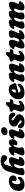

<svg xmlns="http://www.w3.org/2000/svg" viewBox="2570 -3338 780 5961"><g transform="rotate(-90 2960.5 -357.0)"><path d="M302 -373Q275 -373 251 -333.8Q227 -294.5 222 -225Q217 -168 235.5 -142.2Q254 -116.5 286.5 -116.5Q312.5 -116.5 330.5 -126.8Q348.5 -137 366 -156.5Q380 -172 391 -183Q402 -194 418 -194Q435.5 -194 446.8 -174.5Q458 -155 444.5 -118Q425.5 -63.5 367 -25.5Q308.5 12.5 199.5 12.5Q108 12.5 59.2 -40Q10.5 -92.5 16 -189Q20 -265 57.8 -329.5Q95.5 -394 164 -433.2Q232.5 -472.5 329.5 -472.5Q387.5 -472.5 424.5 -453Q461.5 -433.5 478.8 -403.5Q496 -373.5 495.5 -341.5Q494.5 -289.5 459.8 -260.2Q425 -231 379 -231Q349.5 -231 332.5 -244.8Q315.5 -258.5 316 -281Q316.5 -298 321.8 -314.2Q327 -330.5 327.5 -349Q327.5 -373 302 -373Z M741.5 -233.5Q727.5 -197.5 721.5 -178.5Q715.5 -159.5 715.5 -143.5Q715.5 -126 721 -109.5Q726.5 -93 726.5 -72Q726.5 -32.5 689 -10Q651.5 12.5 584 12.5Q520.5 12.5 507.2 -23.2Q494 -59 516.5 -137.5L617.5 -494Q648 -600 731.2 -663.5Q814.5 -727 961 -727Q1037 -727 1081.8 -696Q1126.5 -665 1126.5 -614.5Q1126.5 -578.5 1104 -552.5Q1081.5 -526.5 1043 -526.5Q1014.5 -526.5 991 -540.2Q967.5 -554 947.2 -571.8Q927 -589.5 908.5 -603.2Q890 -617 871 -617Q854 -617 843.8 -601.5Q833.5 -586 820.5 -543.5L761.5 -352Q809.5 -417.5 863.2 -445Q917 -472.5 972.5 -472.5Q1020 -472.5 1040.5 -448.2Q1061 -424 1059.2 -383.5Q1057.5 -343 1038.5 -294.5L1002.5 -204.5Q982.5 -153 1007 -153Q1016.5 -153 1030 -160Q1044 -168 1055.5 -161.5Q1068 -157 1071 -138.5Q1074 -120 1059 -90Q1034.5 -44 989.5 -15.8Q944.5 12.5 887 12.5Q836.5 12.5 813 -9.8Q789.5 -32 788 -69.2Q786.5 -106.5 802 -152L838 -254Q846.5 -279.5 844.5 -296.2Q842.5 -313 821 -313Q796.5 -313 776.2 -292.2Q756 -271.5 741.5 -233.5Z M1141.5 -300.5Q1125 -300.5 1116.2 -316.5Q1107.5 -332.5 1120 -358Q1141 -405 1192.2 -439.2Q1243.5 -473.5 1309 -473.5Q1344 -473.5 1363.5 -454.8Q1383 -436 1383 -405.5Q1383 -391.5 1379 -372Q1441.5 -472 1525 -472Q1568 -472 1593.8 -442.5Q1619.5 -413 1619.5 -362Q1619.5 -317 1600.5 -282.2Q1581.5 -247.5 1552.5 -227.5Q1523.5 -207.5 1492.5 -207.5Q1459 -207.5 1446.2 -221.8Q1433.5 -236 1433.5 -250.5Q1433.5 -265.5 1438.2 -279.2Q1443 -293 1443 -309Q1443 -325.5 1429.5 -325.5Q1413.5 -325.5 1400.8 -308.2Q1388 -291 1373 -249Q1361 -214 1356.8 -189.2Q1352.5 -164.5 1352.5 -140.5Q1352.5 -118 1361.5 -103.8Q1370.5 -89.5 1370.5 -73Q1370.5 -35 1323.8 -11.8Q1277 11.5 1200 11.5Q1132.5 11.5 1120.5 -30.2Q1108.5 -72 1139 -140L1191 -255.5Q1218.5 -317 1187.5 -317Q1178.5 -317 1166 -309Q1153.5 -300.5 1141.5 -300.5Z M1851.5 -515Q1799 -515 1772 -539.2Q1745 -563.5 1744.5 -599Q1744.5 -628 1761.8 -653.8Q1779 -679.5 1811.8 -696Q1844.5 -712.5 1890 -712.5Q1942.5 -712.5 1967.8 -687.2Q1993 -662 1993 -625Q1993 -581 1955 -548Q1917 -515 1851.5 -515ZM1865 -204.5Q1843.5 -153 1868 -153Q1878 -153 1891 -160Q1905 -168 1916.5 -161.5Q1929 -157 1932 -138.5Q1935 -120 1920 -90Q1895.5 -44 1850.5 -15.8Q1805.5 12.5 1748 12.5Q1697.5 12.5 1672.5 -10Q1647.5 -32.5 1645.8 -70Q1644 -107.5 1663 -152L1707 -255Q1720.5 -286.5 1719.2 -299.2Q1718 -312 1704.5 -312Q1696 -312 1679.5 -304Q1663 -295 1650.5 -301Q1637 -305.5 1633.8 -324.5Q1630.5 -343.5 1646.5 -372Q1672 -414.5 1719.2 -443.5Q1766.5 -472.5 1822.5 -472.5Q1894 -472.5 1914.5 -424Q1935 -375.5 1904 -300.5Z M2175.5 -76.5Q2190.5 -76.5 2197.8 -84.2Q2205 -92 2205 -103.5Q2205 -119.5 2190.2 -133.2Q2175.5 -147 2126 -170.5Q2064.5 -199.5 2037.8 -231.5Q2011 -263.5 2011.5 -313.5Q2013.5 -381.5 2077.8 -428Q2142 -474.5 2261.5 -474.5Q2352 -474.5 2397.5 -440Q2443 -405.5 2443 -347.5Q2443 -270.5 2391 -270.5Q2370.5 -270.5 2354.2 -282Q2338 -293.5 2318 -324Q2297.5 -353.5 2277.2 -370.8Q2257 -388 2232.5 -388Q2203 -388 2203 -361.5Q2204 -347.5 2219.8 -330.8Q2235.5 -314 2280 -290Q2328.5 -264 2353.5 -239.5Q2378.5 -215 2386.8 -189Q2395 -163 2393 -133Q2389 -67 2325.2 -27.2Q2261.5 12.5 2155 12.5Q2050.5 12.5 2003.8 -24.8Q1957 -62 1957 -117.5Q1957.5 -152 1972.5 -171Q1987.5 -190 2013.5 -190Q2038.5 -190 2057.2 -174.2Q2076 -158.5 2094 -131.5Q2115.5 -99 2134.5 -87.8Q2153.5 -76.5 2175.5 -76.5Z M2515 -339 2502 -348.5Q2488 -359 2480.8 -370.2Q2473.5 -381.5 2473.5 -397Q2473.5 -420.5 2490.5 -434.2Q2507.5 -448 2537 -448H2544.5Q2569.5 -448 2586.2 -455.5Q2603 -463 2623.5 -486.5L2660.5 -529.5Q2672 -543.5 2687.2 -552.8Q2702.5 -562 2724.5 -562Q2747.5 -562 2760 -549.8Q2772.5 -537.5 2772.5 -517.5Q2772.5 -504 2769.2 -485.2Q2766 -466.5 2759 -442H2828Q2861 -442 2861 -406Q2861 -371.5 2837.5 -351.2Q2814 -331 2774.5 -331H2725L2688 -210Q2674 -163.5 2680 -147.5Q2686 -131.5 2706 -131.5Q2726.5 -131.5 2751 -152.5Q2763.5 -162.5 2770.5 -166Q2777.5 -169.5 2786.5 -169.5Q2813 -169.5 2813 -137.5Q2813 -114.5 2796.2 -88.5Q2779.5 -62.5 2749.2 -39.8Q2719 -17 2677.8 -2.8Q2636.5 11.5 2587.5 11.5Q2515.5 11.5 2488 -38.8Q2460.5 -89 2500 -198.5L2520.5 -256.5Q2533.5 -291.5 2532.8 -309Q2532 -326.5 2515 -339Z M3342.5 -159.5Q3342.5 -118.5 3309.2 -78.8Q3276 -39 3213.5 -13.2Q3151 12.5 3062.5 12.5Q2954 12.5 2905.8 -42.8Q2857.5 -98 2862 -183.5Q2865.5 -265 2905.5 -330.8Q2945.5 -396.5 3014.5 -435.5Q3083.5 -474.5 3174 -474.5Q3245 -474.5 3281.5 -441.8Q3318 -409 3331.5 -356.5Q3338.5 -330 3348 -323Q3364 -312.5 3364 -293.5Q3364 -276.5 3352 -262Q3340 -247.5 3307.5 -239Q3277.5 -230.5 3235.8 -219.8Q3194 -209 3149.2 -197.8Q3104.5 -186.5 3065.5 -176.5Q3077.5 -111.5 3139.5 -111.5Q3204 -111.5 3250.5 -162Q3270.5 -184 3284.5 -192.5Q3298.5 -201 3314.5 -199Q3330 -197 3336.2 -185.2Q3342.5 -173.5 3342.5 -159.5ZM3135 -377Q3111.5 -377 3091.5 -340Q3071.5 -303 3065 -246Q3090.5 -252.5 3115.8 -259.5Q3141 -266.5 3160.5 -272.5Q3167 -298.5 3167 -336.5Q3167 -377 3135 -377Z M3416.5 -304Q3400.5 -309 3398.2 -329Q3396 -349 3412 -373.5Q3441 -418 3492.2 -445.2Q3543.5 -472.5 3597.5 -472.5Q3684 -472.5 3684 -408.5Q3684 -396 3679.2 -381.5Q3674.5 -367 3667 -351.5Q3718 -418.5 3772.8 -445.5Q3827.5 -472.5 3882 -472.5Q3928.5 -472.5 3948.2 -448.2Q3968 -424 3966 -383.5Q3964 -343 3945 -294.5L3909 -204.5Q3889 -153 3913.5 -153Q3923 -153 3936.5 -160Q3950.5 -168 3962 -161.5Q3974.5 -157 3977.5 -138.5Q3980.5 -120 3965.5 -90Q3941 -44 3896 -15.8Q3851 12.5 3793.5 12.5Q3743 12.5 3719.5 -9.8Q3696 -32 3694.5 -69.2Q3693 -106.5 3708.5 -152L3744.5 -254Q3753 -279.5 3751 -296.2Q3749 -313 3727.5 -313Q3703 -313 3682.8 -292.2Q3662.5 -271.5 3648 -233.5Q3634 -197.5 3628 -178.5Q3622 -159.5 3622 -143.5Q3622 -126 3627.5 -109.5Q3633 -93 3633 -72Q3633 -32.5 3595 -10Q3557 12.5 3486 12.5Q3423.5 12.5 3408 -29.8Q3392.5 -72 3423 -139.5L3475.5 -255.5Q3491.5 -290.5 3490.2 -303.5Q3489 -316.5 3475 -316.5Q3466.5 -316.5 3447.5 -307Q3430 -298.5 3416.5 -304Z M4068.5 -339 4055.5 -348.5Q4041.5 -359 4034.2 -370.2Q4027 -381.5 4027 -397Q4027 -420.5 4044 -434.2Q4061 -448 4090.5 -448H4098Q4123 -448 4139.8 -455.5Q4156.5 -463 4177 -486.5L4214 -529.5Q4225.5 -543.5 4240.8 -552.8Q4256 -562 4278 -562Q4301 -562 4313.5 -549.8Q4326 -537.5 4326 -517.5Q4326 -504 4322.8 -485.2Q4319.5 -466.5 4312.5 -442H4381.5Q4414.5 -442 4414.5 -406Q4414.5 -371.5 4391 -351.2Q4367.5 -331 4328 -331H4278.5L4241.5 -210Q4227.5 -163.5 4233.5 -147.5Q4239.5 -131.5 4259.5 -131.5Q4280 -131.5 4304.5 -152.5Q4317 -162.5 4324 -166Q4331 -169.5 4340 -169.5Q4366.5 -169.5 4366.5 -137.5Q4366.5 -114.5 4349.8 -88.5Q4333 -62.5 4302.8 -39.8Q4272.5 -17 4231.2 -2.8Q4190 11.5 4141 11.5Q4069 11.5 4041.5 -38.8Q4014 -89 4053.5 -198.5L4074 -256.5Q4087 -291.5 4086.2 -309Q4085.5 -326.5 4068.5 -339Z M4984 -155.5Q5000.5 -151 5002.8 -130.8Q5005 -110.5 4989 -86.5Q4960 -41.5 4908.8 -14.5Q4857.5 12.5 4803.5 12.5Q4716.5 12.5 4716.5 -51Q4716.5 -64 4721.5 -78.2Q4726.5 -92.5 4733.5 -108Q4683 -41 4628 -14.2Q4573 12.5 4518.5 12.5Q4472 12.5 4452.2 -11.8Q4432.5 -36 4434.8 -76.5Q4437 -117 4456 -165L4491.5 -255Q4512 -307 4487 -307Q4478 -307 4464 -299.5Q4450 -291.5 4439 -298.5Q4426.5 -303 4423.2 -321.5Q4420 -340 4435.5 -369.5Q4459.5 -415.5 4504.8 -444Q4550 -472.5 4607.5 -472.5Q4657.5 -472.5 4681.2 -450.2Q4705 -428 4706.5 -390.5Q4708 -353 4692 -308L4656.5 -206Q4647.5 -180.5 4649.5 -163.8Q4651.5 -147 4673 -147Q4698 -147 4718.2 -167.5Q4738.5 -188 4753 -226.5Q4767 -262.5 4773 -281.5Q4779 -300.5 4779 -316.5Q4779 -334 4773.5 -350.2Q4768 -366.5 4768 -388Q4768 -427 4805.8 -449.8Q4843.5 -472.5 4915 -472.5Q4977 -472.5 4992.5 -430.2Q5008 -388 4977.5 -320.5L4925 -204.5Q4909 -169 4910.5 -156Q4912 -143 4926 -143Q4934 -143 4953 -152.5Q4971 -161.5 4984 -155.5Z M5351.5 -143 5389.5 -254Q5398.5 -279.5 5396.2 -296.2Q5394 -313 5373 -313Q5348 -313 5328.2 -292.2Q5308.5 -271.5 5294 -233.5Q5280 -197.5 5274 -178.5Q5268 -159.5 5268 -143.5Q5268 -126 5273.5 -109.5Q5279 -93 5279 -72Q5279 -32.5 5241 -10Q5203 12.5 5132 12.5Q5069.5 12.5 5054 -29.8Q5038.5 -72 5069 -139.5L5121.5 -255.5Q5137.5 -290.5 5136.2 -303.5Q5135 -316.5 5121 -316.5Q5112.5 -316.5 5093.5 -307Q5075.5 -298.5 5062.5 -304Q5046.5 -309 5044.2 -329Q5042 -349 5058 -373.5Q5087 -418 5138.2 -445.2Q5189.5 -472.5 5243.5 -472.5Q5330 -472.5 5330 -408.5Q5330 -396 5325.2 -381.8Q5320.5 -367.5 5313.5 -352.5Q5364 -419 5418.5 -445.8Q5473 -472.5 5527 -472.5Q5567 -472.5 5587.2 -457.2Q5607.5 -442 5607.5 -415.5Q5607.5 -400.5 5602.5 -384Q5597.5 -367.5 5590 -351Q5640.5 -418.5 5695.2 -445.5Q5750 -472.5 5804.5 -472.5Q5851 -472.5 5870.8 -448.2Q5890.5 -424 5888.2 -383.5Q5886 -343 5867.5 -294.5L5832.5 -204.5Q5812.5 -153 5837 -153Q5846.5 -153 5860 -160Q5874.5 -168 5885.5 -161.5Q5898 -157 5901 -138.5Q5904 -120 5889 -90Q5864.5 -44 5819.5 -15.8Q5774.5 12.5 5717 12.5Q5666.5 12.5 5643 -9.8Q5619.5 -32 5618 -69.2Q5616.5 -106.5 5632 -152L5667 -254Q5675.5 -279.5 5673.5 -296.2Q5671.5 -313 5650.5 -313Q5625 -313 5604.2 -290.8Q5583.5 -268.5 5569.5 -232Q5554 -193 5548.8 -174.2Q5543.5 -155.5 5543.5 -144Q5543.5 -125.5 5550.2 -109.2Q5557 -93 5556 -73Q5555.5 -33 5521.5 -10.2Q5487.5 12.5 5427.5 12.5Q5380 12.5 5358.8 -8.2Q5337.5 -29 5337.2 -64.5Q5337 -100 5351.5 -143Z"/></g></svg>

Font: Fraunces 72pt S100 Black
Style: Italic
Weight: 900
Italic angle: -16°
Version: Version 1.000; ttfautohint (v1.8.3)